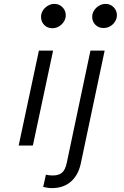

<svg xmlns="http://www.w3.org/2000/svg" viewBox="-20 -748 640 987"><path d="M249 -603Q224 -603 207.5 -619.5Q191 -636 191 -661Q191 -679 200.5 -694Q210 -709 226 -718.5Q242 -728 260 -728Q284 -728 301 -711Q318 -694 318 -670Q318 -652 308.5 -637Q299 -622 283.5 -612.5Q268 -603 249 -603ZM512 -604Q487 -604 470.5 -620.5Q454 -637 454 -661Q454 -679 463.5 -694Q473 -709 489 -718.5Q505 -728 523 -728Q547 -728 564 -711Q581 -694 581 -670Q581 -653 571.5 -637.5Q562 -622 546.5 -613Q531 -604 512 -604ZM76 0 180 -488H253L149 0ZM246 219Q234 219 223 217Q212 215 202 213L216 150Q224 152 232.5 153Q241 154 251 154Q283 154 299.5 139Q316 124 323 90L445 -488H518L395 94Q382 153 344 186Q306 219 246 219Z"/></svg>

Font: Red Hat Mono
Style: Italic
Weight: 400
Italic angle: -12°
Monospace: yes
Designer: Pentagram, MCKL
Foundry: MCKL
Version: Version 1.030